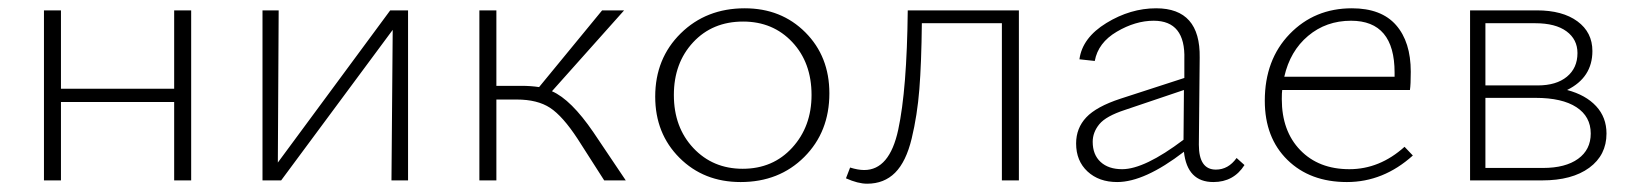

<svg xmlns="http://www.w3.org/2000/svg" viewBox="-20 -435 3939 463"><path d="M400 -410H441V0H400V-189H127V0H86V-410H127V-221H400Z M964 -410V0H924L927 -363L658 0H613V-410H652L650 -43L921 -410Z M1411 -116 1489 0H1437L1373 -100Q1337 -155 1306.5 -175Q1276 -195 1226 -195H1177V0H1136V-410H1177V-228H1238Q1260 -228 1280 -225L1432 -410H1485L1311 -215Q1357 -195 1411 -116Z M1766 4Q1677 4 1618.5 -54.5Q1560 -113 1560 -202Q1560 -294 1621.5 -354.5Q1683 -415 1776 -415Q1864 -415 1922 -357Q1980 -299 1980 -210Q1980 -117 1919.5 -56.5Q1859 4 1766 4ZM1771 -28Q1844 -28 1890.5 -79Q1937 -130 1937 -206Q1937 -284 1890.5 -333.5Q1844 -383 1772 -383Q1698 -383 1651.5 -333Q1605 -283 1605 -206Q1605 -128 1652 -78Q1699 -28 1771 -28Z M2437 -410V0H2396V-379H2203Q2202 -283 2197 -220Q2192 -157 2178.5 -101Q2165 -45 2138.5 -18.5Q2112 8 2071 8Q2049 8 2020 -5L2030 -31Q2049 -25 2064 -25Q2125 -25 2146 -122Q2167 -219 2169 -410Z M2962 -54 2981 -37Q2955 4 2906 4Q2843 4 2835 -69Q2740 4 2674 4Q2630 4 2602.5 -21.5Q2575 -47 2575 -89Q2575 -126 2599.5 -152Q2624 -178 2682 -197L2836 -247V-292Q2839 -385 2762 -385Q2718 -385 2673 -358.5Q2628 -332 2620 -288L2583 -292Q2590 -344 2648 -379.5Q2706 -415 2768 -415Q2875 -415 2873 -296L2871 -86Q2871 -26 2912 -26Q2942 -26 2962 -54ZM2615 -93Q2615 -62 2634 -44.5Q2653 -27 2686 -27Q2740 -27 2834 -98L2835 -218L2693 -170Q2647 -155 2631 -135.5Q2615 -116 2615 -93Z M3367 -81 3387 -60Q3316 4 3228 4Q3139 4 3084.5 -49.5Q3030 -103 3030 -192Q3030 -291 3090 -353Q3150 -415 3240 -415Q3311 -415 3346.5 -374.5Q3382 -334 3382 -262Q3382 -231 3380 -218H3072Q3071 -211 3071 -196Q3071 -119 3115.5 -73Q3160 -27 3234 -27Q3307 -27 3367 -81ZM3238 -385Q3178 -385 3134.5 -348.5Q3091 -312 3077 -250H3343V-260Q3343 -385 3238 -385Z M3759 -218Q3804 -206 3829 -179Q3854 -152 3854 -113Q3854 -61 3812.5 -30.5Q3771 0 3699 0H3525V-410H3686Q3748 -410 3784 -383.5Q3820 -357 3820 -312Q3820 -248 3759 -218ZM3682 -379H3562V-229H3688Q3733 -229 3758.5 -250Q3784 -271 3784 -307Q3784 -340 3757.5 -359.5Q3731 -379 3682 -379ZM3701 -30Q3755 -30 3785.5 -52Q3816 -74 3816 -113Q3816 -154 3781.5 -176.5Q3747 -199 3683 -199H3562V-30Z"/></svg>

Font: EauTestText Light
Style: Regular
Weight: 300
Designer: Christian Thalmann (Catharsis Fonts)
Version: Version 0.001;PS 000.001;hotconv 1.0.88;makeotf.lib2.5.64775